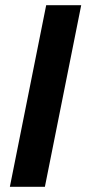

<svg xmlns="http://www.w3.org/2000/svg" viewBox="-20 -720 333 740"><path d="M158 -700H293L153 0H18Z"/></svg>

Font: Albert Sans
Style: Bold Italic
Weight: 700
Italic angle: -11.25°
Designer: Andreas Rasmussen
Foundry: a.Foundry
Version: Version 1.025